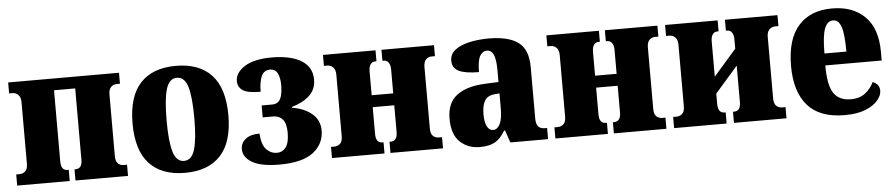

<svg xmlns="http://www.w3.org/2000/svg" viewBox="-37 -765 4631 994"><g transform="rotate(-5 2278.5 -268.0)"><path d="M20 0V-58H37Q55 -58 67.5 -69.5Q80 -81 80 -108V-428Q80 -454 67.5 -466.5Q55 -479 37 -479H20V-536H596V-479H580Q561 -479 549 -466.5Q537 -454 537 -428V-108Q537 -81 549 -69.5Q561 -58 580 -58H596V0H323V-58H330Q345 -58 354 -69Q363 -80 363 -106V-475H253V-106Q253 -80 262 -69Q271 -58 286 -58H293V0Z M892 10Q771 10 707 -59Q643 -128 643 -268Q643 -408 707 -477Q771 -546 892 -546Q1013 -546 1077 -477Q1141 -408 1141 -268Q1141 -128 1077 -59Q1013 10 892 10ZM892 -52Q932 -52 948 -105.5Q964 -159 964 -268Q964 -378 948 -431Q932 -484 892 -484Q852 -484 836 -431Q820 -378 820 -268Q820 -159 836 -105.5Q852 -52 892 -52Z M1382 10Q1288 10 1241.5 -17Q1195 -44 1195 -87Q1195 -118 1220.5 -138.5Q1246 -159 1293 -159Q1297 -100 1320 -76Q1343 -52 1375 -52Q1404 -52 1421.5 -75.5Q1439 -99 1439 -151Q1439 -198 1421 -219.5Q1403 -241 1370 -241H1317V-303H1370Q1402 -303 1414.5 -327.5Q1427 -352 1427 -400Q1427 -436 1415.5 -460Q1404 -484 1376 -484Q1344 -484 1331 -454Q1318 -424 1318 -374Q1250 -374 1225 -391.5Q1200 -409 1200 -440Q1200 -483 1249 -514.5Q1298 -546 1389 -546Q1489 -546 1544 -512Q1599 -478 1599 -413Q1599 -362 1564.5 -330Q1530 -298 1473 -282V-277Q1535 -268 1575 -234.5Q1615 -201 1615 -147Q1615 -78 1559 -34Q1503 10 1382 10Z M1656 0V-58H1673Q1691 -58 1703.5 -69.5Q1716 -81 1716 -108V-428Q1716 -454 1703.5 -466.5Q1691 -479 1673 -479H1656V-536H1929V-479H1922Q1907 -479 1898 -466.5Q1889 -454 1889 -430V-306H2001V-430Q2001 -454 1991.5 -466.5Q1982 -479 1967 -479H1960V-536H2233V-479H2217Q2198 -479 2186 -466.5Q2174 -454 2174 -428V-108Q2174 -81 2186 -69.5Q2198 -58 2217 -58H2233V0H1960V-58H1967Q1982 -58 1991.5 -69Q2001 -80 2001 -106V-244H1889V-106Q1889 -80 1898 -69Q1907 -58 1922 -58H1929V0Z M2424 10Q2362 10 2321 -29Q2280 -68 2280 -150Q2280 -232 2332 -271Q2384 -310 2479 -314L2549 -317V-374Q2549 -435 2537.5 -459.5Q2526 -484 2503 -484Q2480 -484 2466.5 -460Q2453 -436 2453 -377Q2382 -377 2348.5 -393.5Q2315 -410 2315 -448Q2315 -482 2342.5 -503.5Q2370 -525 2416.5 -535.5Q2463 -546 2518 -546Q2620 -546 2671 -508.5Q2722 -471 2722 -379V-113Q2722 -82 2733.5 -70Q2745 -58 2767 -58H2779V0H2583L2561 -64H2556Q2532 -23 2502.5 -6.5Q2473 10 2424 10ZM2500 -72Q2522 -72 2535.5 -98.5Q2549 -125 2549 -183V-258L2526 -256Q2487 -253 2472 -228Q2457 -203 2457 -157Q2457 -116 2468.5 -94Q2480 -72 2500 -72Z M2817 0V-58H2834Q2852 -58 2864.5 -69.5Q2877 -81 2877 -108V-428Q2877 -454 2864.5 -466.5Q2852 -479 2834 -479H2817V-536H3090V-479H3083Q3068 -479 3059 -466.5Q3050 -454 3050 -430V-306H3162V-430Q3162 -454 3152.5 -466.5Q3143 -479 3128 -479H3121V-536H3394V-479H3378Q3359 -479 3347 -466.5Q3335 -454 3335 -428V-108Q3335 -81 3347 -69.5Q3359 -58 3378 -58H3394V0H3121V-58H3128Q3143 -58 3152.5 -69Q3162 -80 3162 -106V-244H3050V-106Q3050 -80 3059 -69Q3068 -58 3083 -58H3090V0Z M3434 0V-58H3451Q3469 -58 3481.5 -69.5Q3494 -81 3494 -108V-428Q3494 -454 3481.5 -466.5Q3469 -479 3451 -479H3434V-536H3707V-479H3700Q3685 -479 3676 -466.5Q3667 -454 3667 -430V-247L3785 -382V-430Q3785 -454 3776 -466.5Q3767 -479 3752 -479H3745V-536H4018V-479H4001Q3983 -479 3970.5 -466.5Q3958 -454 3958 -428V-108Q3958 -81 3970.5 -69.5Q3983 -58 4001 -58H4018V0H3745V-58H3752Q3767 -58 3776 -69Q3785 -80 3785 -106V-294L3667 -159V-106Q3667 -80 3676 -69Q3685 -58 3700 -58H3707V0Z M4320 10Q4191 10 4128 -61.5Q4065 -133 4065 -267Q4065 -406 4127 -476Q4189 -546 4302 -546Q4410 -546 4472.5 -483.5Q4535 -421 4535 -301V-255H4242Q4242 -152 4270 -110.5Q4298 -69 4360 -69Q4403 -69 4432 -90.5Q4461 -112 4479 -148Q4514 -134 4514 -100Q4514 -76 4493 -50.5Q4472 -25 4429 -7.5Q4386 10 4320 10ZM4357 -317Q4357 -407 4344 -445.5Q4331 -484 4302 -484Q4272 -484 4257.5 -445.5Q4243 -407 4243 -317Z"/></g></svg>

Font: Noto Serif Condensed Black
Style: Regular
Weight: 900
Width: 3
Designer: Monotype Design Team
Foundry: Monotype Imaging Inc.
Version: Version 2.015; ttfautohint (v1.8.4.7-5d5b)